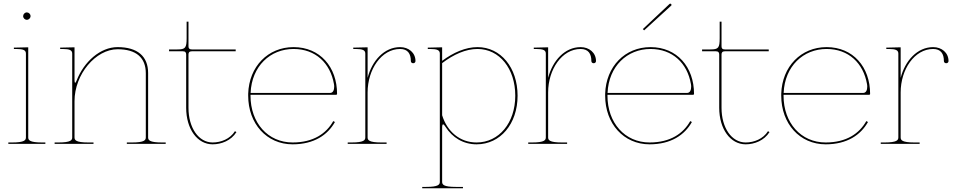

<svg xmlns="http://www.w3.org/2000/svg" viewBox="-20 -777 5167 1037"><path d="M105 -690C105 -679 114.5 -670 125 -670C136 -670 145 -679.5 145 -690C145 -701 135.5 -710 125 -710C114 -710 105 -700.5 105 -690ZM132.5 -35V-521.5L67.5 -520H55V-512.5H67.5C106 -512.5 120 -506 120 -487.5V-35C120 -20.5 113.5 -7.5 45 -7.5H25V0H225V-7.5H207.5C139 -7.5 132.5 -20.5 132.5 -35Z M305 -520V-512.5H317.5C356 -512.5 370 -506 370 -487.5V-35C370 -20.5 363.5 -7.5 295 -7.5H275V0H485V-7.5H457.5C389 -7.5 382.5 -20.5 382.5 -35V-231C382.5 -376 497 -511 615 -511C716 -511 767.5 -465.5 767.5 -381V-35C767.5 -20.5 761 -7.5 692.5 -7.5H665V0H875V-7.5H855C786.5 -7.5 780 -20.5 780 -35V-382.5C780 -473.5 722 -522.5 615 -522.5C521.5 -522.5 433.5 -443.5 394 -342.5C390.5 -333.5 388 -330 386 -330C383.5 -330 382.5 -337 382.5 -345.5V-521.5L317.5 -520Z M893 -500H967.5C981 -500 985.5 -493.5 985.5 -482.5V-195C985.5 -80.5 1045.5 2.5 1128.5 2.5C1176 2.5 1228.5 -18 1257 -63.5L1249 -68.5C1222.5 -26.5 1173.5 -7.5 1128.5 -7.5C1053 -7.5 998 -86 998 -195V-482.5C998 -493.5 1002.5 -500 1016 -500H1253V-510H1016C1002.5 -510 998 -516 998 -527V-660H988V-571.5C988 -518.5 981.5 -510 938 -510H893Z M1762.5 -275H1333.5C1339.5 -419.5 1439.5 -512.5 1565.5 -512.5C1684.5 -512.5 1764 -435.5 1783.5 -324C1784.5 -319.5 1785 -314.5 1785 -309C1785 -292.5 1780 -275 1762.5 -275ZM1333 -265H1795.5C1797.5 -265 1800.5 -266.5 1800.5 -270C1800.5 -415 1708.5 -522.5 1565.5 -522.5C1427.5 -522.5 1325 -418 1320.5 -270.5V-260C1320.5 -109.5 1420 2.5 1560.5 2.5C1676.5 2.5 1750 -48.5 1789 -118L1780 -123C1742.5 -56.5 1673.5 -7.5 1560.5 -7.5C1426.5 -7.5 1333 -114 1333 -260Z M2224 -447.5C2224 -492 2187.5 -522.5 2141 -522.5C2055.5 -522.5 1989.5 -449.5 1965.5 -356.5V-521.5L1900.5 -520H1888V-512.5H1900.5C1939 -512.5 1953 -506 1953 -487.5V-35C1953 -20.5 1946.5 -7.5 1878 -7.5H1858V0H2068V-7.5H2040.5C1972 -7.5 1965.5 -20.5 1965.5 -35V-277.5C1965.5 -402.5 2040.5 -512.5 2141 -512.5C2183 -512.5 2199 -486 2199 -447.5C2199 -440.5 2204 -435.5 2211.5 -435.5C2219 -435.5 2224 -440.5 2224 -447.5Z M2368 -436C2430 -483 2495.5 -512.5 2559 -512.5C2677.5 -512.5 2763 -406.5 2763 -260C2763 -113.5 2675 -7.5 2554 -7.5C2463.5 -7.5 2395 -67 2368 -154.5ZM2368 205V-87C2368 -100 2370 -105.5 2373 -105.5C2376.5 -105.5 2381.5 -99.5 2386.5 -91.5C2423 -34.5 2481.5 2.5 2554 2.5C2682.5 2.5 2775.5 -108 2775.5 -260C2775.5 -412 2684.5 -522.5 2559 -522.5C2494.5 -522.5 2429 -493.5 2368 -448.5V-521.5L2303 -520H2290.5V-512.5H2303C2341.5 -512.5 2355.5 -506 2355.5 -487.5V205C2355.5 219.5 2349 232.5 2280.5 232.5H2260.5V240H2480.5V232.5H2443C2374.5 232.5 2368 219.5 2368 205Z M3199 -447.5C3199 -492 3162.5 -522.5 3116 -522.5C3030.5 -522.5 2964.5 -449.5 2940.5 -356.5V-521.5L2875.5 -520H2863V-512.5H2875.5C2914 -512.5 2928 -506 2928 -487.5V-35C2928 -20.5 2921.5 -7.5 2853 -7.5H2833V0H3043V-7.5H3015.5C2947 -7.5 2940.5 -20.5 2940.5 -35V-277.5C2940.5 -402.5 3015.5 -512.5 3116 -512.5C3158 -512.5 3174 -486 3174 -447.5C3174 -440.5 3179 -435.5 3186.5 -435.5C3194 -435.5 3199 -440.5 3199 -447.5Z M3452 -620 3459 -613 3605.5 -747C3608.5 -750 3606 -754 3604.5 -755.5C3603 -757 3599 -758.5 3596 -755.5ZM3690.5 -275H3261.5C3267.5 -419.5 3367.5 -512.5 3493.5 -512.5C3612.5 -512.5 3692 -435.5 3711.5 -324C3712.5 -319.5 3713 -314.5 3713 -309C3713 -292.5 3708 -275 3690.5 -275ZM3261 -265H3723.5C3725.5 -265 3728.5 -266.5 3728.5 -270C3728.5 -415 3636.5 -522.5 3493.5 -522.5C3355.5 -522.5 3253 -418 3248.5 -270.5V-260C3248.5 -109.5 3348 2.5 3488.5 2.5C3604.5 2.5 3678 -48.5 3717 -118L3708 -123C3670.5 -56.5 3601.5 -7.5 3488.5 -7.5C3354.5 -7.5 3261 -114 3261 -260Z M3772 -500H3846.5C3860 -500 3864.5 -493.5 3864.5 -482.5V-195C3864.5 -80.5 3924.5 2.5 4007.5 2.5C4055 2.5 4107.5 -18 4136 -63.5L4128 -68.5C4101.5 -26.5 4052.5 -7.5 4007.5 -7.5C3932 -7.5 3877 -86 3877 -195V-482.5C3877 -493.5 3881.5 -500 3895 -500H4132V-510H3895C3881.5 -510 3877 -516 3877 -527V-660H3867V-571.5C3867 -518.5 3860.5 -510 3817 -510H3772Z M4641.5 -275H4212.5C4218.5 -419.5 4318.5 -512.5 4444.5 -512.5C4563.5 -512.5 4643 -435.5 4662.5 -324C4663.5 -319.5 4664 -314.5 4664 -309C4664 -292.5 4659 -275 4641.5 -275ZM4212 -265H4674.5C4676.5 -265 4679.5 -266.5 4679.5 -270C4679.5 -415 4587.5 -522.5 4444.5 -522.5C4306.5 -522.5 4204 -418 4199.5 -270.5V-260C4199.5 -109.5 4299 2.5 4439.5 2.5C4555.5 2.5 4629 -48.5 4668 -118L4659 -123C4621.5 -56.5 4552.5 -7.5 4439.5 -7.5C4305.5 -7.5 4212 -114 4212 -260Z M5103 -447.5C5103 -492 5066.5 -522.5 5020 -522.5C4934.5 -522.5 4868.5 -449.5 4844.5 -356.5V-521.5L4779.5 -520H4767V-512.5H4779.5C4818 -512.5 4832 -506 4832 -487.5V-35C4832 -20.5 4825.5 -7.5 4757 -7.5H4737V0H4947V-7.5H4919.5C4851 -7.5 4844.5 -20.5 4844.5 -35V-277.5C4844.5 -402.5 4919.5 -512.5 5020 -512.5C5062 -512.5 5078 -486 5078 -447.5C5078 -440.5 5083 -435.5 5090.5 -435.5C5098 -435.5 5103 -440.5 5103 -447.5Z"/></svg>

Font: Znikomit
Style: Regular
Weight: 100
Designer: gluk
Foundry: gluk
Version: Version 0.55